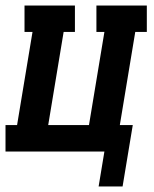

<svg xmlns="http://www.w3.org/2000/svg" viewBox="-39 -550 559 697"><path d="M319 127 340 0H-19V-96H23L79 -434H50V-530H233V-434H192L136 -96H284L340 -434H311V-530H494V-434H452L396 -96H443L406 127Z"/></svg>

Font: Iosevka Slab Oblique
Style: Bold
Weight: 700
Italic angle: -9°
Monospace: yes
Designer: Belleve Invis
Foundry: Belleve Invis
Version: Version 11.1.1; ttfautohint (v1.8.3)